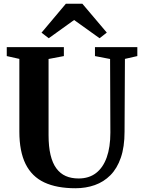

<svg xmlns="http://www.w3.org/2000/svg" viewBox="-20 -994 760 1022"><path d="M381.5 8Q282 8 215.8 -23Q149.5 -54 116.2 -121Q83 -188 83 -293.5V-680.5L16 -695.5V-743H320V-695.5L238.5 -680V-274.5Q238.5 -213.5 249 -169.5Q259.5 -125.5 280 -97.8Q300.5 -70 330 -57Q359.5 -44 398.5 -44Q453.5 -44 491 -72.8Q528.5 -101.5 548 -156Q567.5 -210.5 567.5 -288L566 -680L485.5 -695.5V-743H711V-695.5L645 -680.5L643 -293.5Q643 -212 623.2 -154.8Q603.5 -97.5 567.8 -61.5Q532 -25.5 484.5 -8.8Q437 8 381.5 8ZM239.5 -790.5 201 -820 330.5 -974H418.5L548.5 -820.5L510 -790.5L374.5 -887.5Z"/></svg>

Font: Merriweather 60pt
Style: Bold
Weight: 700
Version: Version 2.100